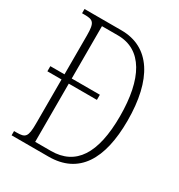

<svg xmlns="http://www.w3.org/2000/svg" viewBox="-170 -827 875 940"><g transform="rotate(30 267.5 -357.0)"><path d="M34 0H243C413 0 490 -127 490 -346C490 -577 405 -714 243 -714H34V-690H48C97 -690 109 -681 109 -608V-388H29V-359H109V-110C109 -33 98 -24 48 -24H34ZM239 -30H150V-359H309V-388H150V-684H240C378 -684 447 -557 447 -346C447 -134 378 -30 239 -30Z"/></g></svg>

Font: Noto Serif Lao ExtraCondensed ExtraLight
Style: Regular
Weight: 200
Width: 2
Designer: Monotype Design Team
Foundry: Monotype Imaging Inc.
Version: Version 2.003